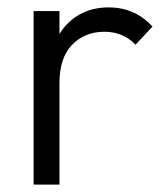

<svg xmlns="http://www.w3.org/2000/svg" viewBox="-20 -500 454 520"><path d="M71 0V-470H141V-408Q162 -442 196 -461Q230 -480 275 -480Q309 -480 338.5 -467.5Q368 -455 393 -428L347 -379Q313 -414 263 -414Q209 -414 175 -378.5Q141 -343 141 -274V0Z"/></svg>

Font: Outfit Light
Style: Regular
Weight: 300
Designer: Rodrigo Fuenzalida
Foundry: fragTYPE
Version: Version 1.100; ttfautohint (v1.8.4.7-5d5b)